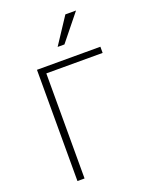

<svg xmlns="http://www.w3.org/2000/svg" viewBox="-172 -1049 906 1142"><g transform="rotate(-20 281.0 -478.0)"><path d="M115.2 0V-704.1H516.6V-665H160.2V0ZM277.3 -790 386.7 -956.1H454.1L320.3 -790Z"/></g></svg>

Font: Gothic A1 ExtraLight
Style: Regular
Weight: 275
Designer: HanYang I&C Co.,Ltd.
Foundry: HanYang I&C Co.,Ltd.
Version: Version 2.50